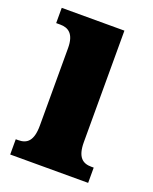

<svg xmlns="http://www.w3.org/2000/svg" viewBox="-108 -599 529 662"><g transform="rotate(20 156.5 -268.0)"><path d="M10 0H296V-56H287C256 -56 234 -71 234 -127V-536H4V-480H19C49 -480 72 -465 72 -413V-129C72 -72 51 -56 19 -56H10Z"/></g></svg>

Font: Noto Serif Hebrew ExtraCondensed Black
Style: Regular
Weight: 900
Width: 2
Designer: Monotype Design Team
Foundry: Monotype Imaging Inc.
Version: Version 2.004